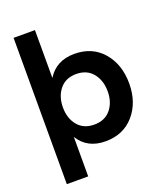

<svg xmlns="http://www.w3.org/2000/svg" viewBox="-158 -821 925 1089"><g transform="rotate(-20 304.0 -276.5)"><path d="M218.5 -142Q254 -99 318 -99Q382 -99 417.5 -142Q453 -185 453 -251Q453 -317 417.5 -360.5Q382 -404 318 -404Q254 -404 218.5 -360.5Q183 -317 183 -251Q183 -185 218.5 -142ZM184 -429Q237 -515 347 -515Q455 -515 519 -440.5Q583 -366 583 -251Q583 -137 518.5 -62.5Q454 12 346 12Q236 12 184 -73V165H55V-718H184Z"/></g></svg>

Font: Techna Sans
Style: Regular
Weight: 400
Designer: Carl Enlund
Version: Version 1.003